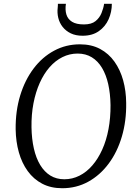

<svg xmlns="http://www.w3.org/2000/svg" viewBox="-20 -988 726 1018"><path d="M310 10Q249.5 10 203.8 -14Q158 -38 127 -80.8Q96 -123.5 80 -180.2Q64 -237 63 -302.5Q62 -399.5 87 -481.5Q112 -563.5 158 -624.5Q204 -685.5 266.8 -719.2Q329.5 -753 403.5 -753Q465 -753 510.8 -728.5Q556.5 -704 587 -661Q617.5 -618 633 -562Q648.5 -506 649 -442.5Q650.5 -346.5 626.2 -264.2Q602 -182 556.2 -120.5Q510.5 -59 447.8 -24.5Q385 10 310 10ZM321 -37.5Q363.5 -37.5 401.2 -56.5Q439 -75.5 469.5 -110.8Q500 -146 522 -194.8Q544 -243.5 555.2 -303.2Q566.5 -363 566 -431Q565 -492 553.8 -542Q542.5 -592 520.8 -628.2Q499 -664.5 466.8 -684.2Q434.5 -704 391.5 -704Q349 -704 311.2 -685.2Q273.5 -666.5 243 -631.8Q212.5 -597 190.8 -548.5Q169 -500 157.5 -440.5Q146 -381 147 -313Q148 -251.5 159.5 -200.8Q171 -150 193 -113.5Q215 -77 247 -57.2Q279 -37.5 321 -37.5ZM418 -798.5Q381.5 -798.5 355.2 -811.2Q329 -824 312.2 -845.2Q295.5 -866.5 289 -893.2Q282.5 -920 286 -947.5Q287 -952.5 286.8 -957.8Q286.5 -963 287 -968H329.5Q324.5 -936 332 -911.2Q339.5 -886.5 362 -872.5Q384.5 -858.5 425 -858.5Q465 -858.5 486.5 -876Q508 -893.5 518.2 -918.8Q528.5 -944 532 -968H573Q573 -924.5 555.8 -885.8Q538.5 -847 504 -822.8Q469.5 -798.5 418 -798.5Z"/></svg>

Font: Merriweather 20pt Light
Style: Italic
Weight: 300
Italic angle: -7.8°
Version: Version 2.101